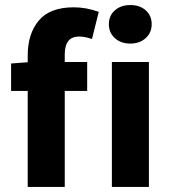

<svg xmlns="http://www.w3.org/2000/svg" viewBox="-20 -742 675 762"><path d="M90 0V-381H24V-490L90 -495V-522Q90 -608 134 -660.5Q178 -713 273 -713Q322 -713 372 -695L345 -587Q317 -597 294 -597Q237 -597 237 -526V-496H326V-381H237V0ZM424 0V-496H571V0ZM497 -722Q535 -722 558.5 -701Q582 -680 582 -646Q582 -612 558 -590.5Q534 -569 497 -569Q460 -569 436 -590.5Q412 -612 412 -646Q412 -680 436 -701Q460 -722 497 -722Z"/></svg>

Font: Toshiba Sans
Style: Bold
Weight: 700
Designer: Paul D. Hunt
Foundry: Toshiba Corporation
Version: Version 2.020;PS 2.0;hotconv 1.0.86;makeotf.lib2.5.63406